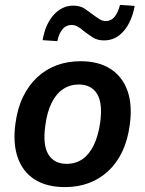

<svg xmlns="http://www.w3.org/2000/svg" viewBox="-20 -754 593 784"><path d="M245 10Q171 10 122 -21Q73 -52 52.5 -110.5Q32 -169 43 -249Q51 -311 74 -358.5Q97 -406 132 -438.5Q167 -471 211.5 -487.5Q256 -504 309 -504Q383 -504 431.5 -472.5Q480 -441 500.5 -383.5Q521 -326 510 -245Q502 -183 479.5 -135.5Q457 -88 422 -55.5Q387 -23 342.5 -6.5Q298 10 245 10ZM252 -85Q289 -85 316.5 -104Q344 -123 362.5 -160.5Q381 -198 389 -253Q400 -332 376.5 -370.5Q353 -409 301 -409Q266 -409 237.5 -390Q209 -371 190.5 -333.5Q172 -296 165 -241Q154 -162 177.5 -123.5Q201 -85 252 -85ZM214 -586 154 -590Q165 -655 199 -693Q233 -731 280 -731Q308 -731 327.5 -717.5Q347 -704 364 -691Q376 -682 387.5 -675Q399 -668 412 -668Q434 -668 448 -685.5Q462 -703 470 -734L530 -730Q518 -665 485 -627Q452 -589 405 -589Q377 -589 357.5 -602Q338 -615 321 -628Q310 -638 298 -645Q286 -652 272 -652Q250 -652 235.5 -635Q221 -618 214 -586Z"/></svg>

Font: Nunito Sans 10pt SemiCondensed
Style: Bold Italic
Weight: 700
Width: 4
Italic angle: -9°
Designer: Vernon Adams
Foundry: Vernon Adams
Version: Version 3.101;gftools[0.9.27]